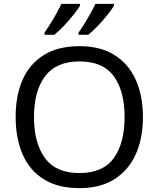

<svg xmlns="http://www.w3.org/2000/svg" viewBox="-20 -964 821 994"><path d="M720 -358Q720 -247 682.5 -164.5Q645 -82 572 -36Q499 10 391 10Q280 10 206.5 -36Q133 -82 97 -165Q61 -248 61 -359Q61 -469 97 -551Q133 -633 206.5 -679Q280 -725 392 -725Q499 -725 572 -679.5Q645 -634 682.5 -551.5Q720 -469 720 -358ZM156 -358Q156 -223 213 -145.5Q270 -68 391 -68Q513 -68 569 -145.5Q625 -223 625 -358Q625 -493 569 -569.5Q513 -646 392 -646Q271 -646 213.5 -569.5Q156 -493 156 -358ZM570 -934Q560 -917 537 -888Q514 -859 487 -830.5Q460 -802 437 -784H387V-796Q401 -815 417 -841Q433 -867 448.5 -894.5Q464 -922 474 -944H570ZM394 -934Q384 -917 361 -888Q338 -859 311 -830.5Q284 -802 261 -784H211V-796Q232 -825 257 -867.5Q282 -910 298 -944H394Z"/></svg>

Font: Noto Sans Coptic
Style: Regular
Weight: 400
Designer: Monotype Design Team, Denis Moyogo Jacquerye
Foundry: Monotype Imaging Inc.
Version: Version 2.002; ttfautohint (v1.8.4.7-5d5b)